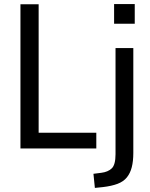

<svg xmlns="http://www.w3.org/2000/svg" viewBox="-20 -726 736 939"><path d="M80 0V-705H169V-77H451V0ZM538 -610V-706H639V-610ZM444 193 437 124 476 119Q508 115 526.5 97.5Q545 80 545 28V-491H632V22Q632 62 624.5 91.5Q617 121 600.5 141.5Q584 162 555 173Q526 184 483 189Z"/></svg>

Font: Nunito Sans 10pt Condensed Medium
Style: Regular
Weight: 500
Width: 3
Designer: Vernon Adams
Foundry: Vernon Adams
Version: Version 3.101;gftools[0.9.27]